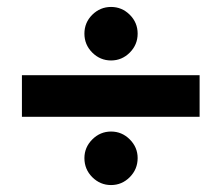

<svg xmlns="http://www.w3.org/2000/svg" viewBox="-20 -523 635 550"><path d="M42.8 -188.5V-307.5H551.8V-188.5ZM298.1 7.1Q267.1 7.1 244.4 -15.4Q221.8 -38 221.8 -70.1Q221.8 -100.9 244.4 -123.6Q267.1 -146.2 298.1 -146.2Q329.2 -146.2 351.7 -123.7Q374.3 -101.1 374.3 -70.3Q374.3 -38.2 351.7 -15.5Q329.2 7.1 298.1 7.1ZM298.1 -349.8Q267.1 -349.8 244.4 -372.3Q221.8 -394.9 221.8 -426.6Q221.8 -458.4 244.4 -480.8Q267.1 -503.1 298.1 -503.1Q329.2 -503.1 351.7 -480.8Q374.3 -458.4 374.3 -426.6Q374.3 -394.9 351.7 -372.3Q329.2 -349.8 298.1 -349.8Z"/></svg>

Font: Atkinson Hyperlegible Next
Style: Regular
Weight: 400
Designer: Elliott Scott, Megan Eiswerth, Linus Boman, Theodore Petrosky, Letters from Sweden
Foundry: Applied Design Works, Letters from Sweden
Version: Version 2.001